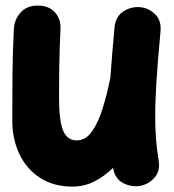

<svg xmlns="http://www.w3.org/2000/svg" viewBox="-20 -592 629 694"><path d="M560.1 -477.5Q550.3 -373 545.7 -300.5Q541 -228 541 -173.3Q541 -127.4 543.9 -89.6Q546.9 -51.8 553.2 -13.2Q559.6 24.9 540 48.3Q520.5 71.8 492.2 78.6Q459.5 86.4 427.2 70.8Q395 55.2 388.7 14.6Q357.4 45.4 320.8 64Q284.2 82.5 242.2 82.5Q173.8 82.5 125 51Q76.2 19.5 50.3 -34.7Q24.4 -88.9 24.4 -156.7Q24.4 -236.3 25.1 -321.8Q25.9 -407.2 30.3 -489.7Q32.2 -521 54.2 -546.4Q76.2 -571.8 116.2 -571.8Q157.2 -571.8 178.7 -547.1Q200.2 -522.5 198.7 -490.2Q197.3 -457 196 -423.1Q194.8 -389.2 194.1 -345.9Q193.4 -302.7 193.4 -240.7Q193.4 -154.8 208.3 -119.6Q223.1 -84.5 257.3 -84.5Q289.1 -84.5 311.8 -116Q334.5 -147.5 350.6 -199Q366.7 -250.5 378.9 -311V-312Q381.8 -351.1 385.5 -396Q389.2 -440.9 394 -493.2Q397.9 -533.2 426.8 -551.3Q455.6 -569.3 487.3 -565.9Q517.6 -563 540.8 -540.5Q564 -518.1 560.1 -477.5Z"/></svg>

Font: Mikhak-DS1-FD Black
Style: Regular
Weight: 900
Designer: Amin Abedi
Version: Version 3.2